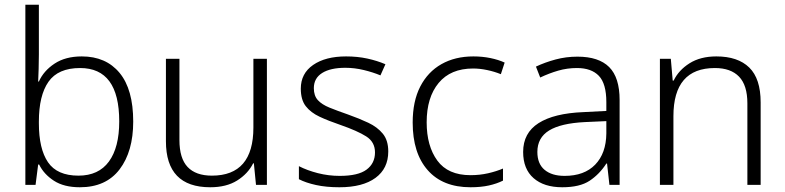

<svg xmlns="http://www.w3.org/2000/svg" viewBox="-20 -780 3312 810"><path d="M144 -550Q144 -521 143 -488.5Q142 -456 141 -436H144Q164 -481 210 -511.5Q256 -542 325 -542Q427 -542 484.5 -472.5Q542 -403 542 -267Q542 -141 484.5 -65.5Q427 10 317 10Q250 10 207.5 -17.5Q165 -45 145 -86H141L130 0H87V-760H144ZM318 -493Q225 -493 184.5 -435Q144 -377 144 -267V-260Q144 -152 182.5 -95.5Q221 -39 311 -39Q396 -39 439.5 -98.5Q483 -158 483 -268Q483 -493 318 -493Z M1106 -532V0H1060L1051 -91H1048Q1026 -47 980.5 -18.5Q935 10 867 10Q680 10 680 -184V-532H737V-189Q737 -112 771.5 -75.5Q806 -39 874 -39Q1049 -39 1049 -242V-532Z M1618 -141Q1618 -69 1564 -29.5Q1510 10 1412 10Q1356 10 1313 0.5Q1270 -9 1241 -24V-79Q1276 -61 1321 -49.5Q1366 -38 1413 -38Q1491 -38 1526.5 -64.5Q1562 -91 1562 -137Q1562 -181 1525 -204.5Q1488 -228 1416 -253Q1366 -270 1328.5 -287.5Q1291 -305 1270 -332Q1249 -359 1249 -406Q1249 -470 1301 -506Q1353 -542 1440 -542Q1488 -542 1529.5 -533Q1571 -524 1606 -509L1585 -462Q1554 -475 1515 -484.5Q1476 -494 1437 -494Q1374 -494 1339 -472Q1304 -450 1304 -408Q1304 -376 1321 -357.5Q1338 -339 1370 -326Q1402 -313 1448 -297Q1496 -280 1534 -262Q1572 -244 1595 -216Q1618 -188 1618 -141Z M1965 10Q1848 10 1784.5 -62Q1721 -134 1721 -263Q1721 -353 1753 -415Q1785 -477 1842.5 -509.5Q1900 -542 1977 -542Q2015 -542 2049 -535Q2083 -528 2109 -516L2093 -467Q2066 -478 2035 -484.5Q2004 -491 1976 -491Q1881 -491 1830.5 -430Q1780 -369 1780 -264Q1780 -164 1825 -102.5Q1870 -41 1965 -41Q2004 -41 2039 -49Q2074 -57 2102 -69V-18Q2076 -5 2042.5 2.5Q2009 10 1965 10Z M2416 -541Q2506 -541 2550 -497Q2594 -453 2594 -358V0H2551L2541 -90H2538Q2509 -45 2467.5 -17.5Q2426 10 2352 10Q2275 10 2231 -28.5Q2187 -67 2187 -139Q2187 -219 2252 -260.5Q2317 -302 2441 -307L2538 -312V-349Q2538 -427 2506.5 -460Q2475 -493 2414 -493Q2373 -493 2335 -482Q2297 -471 2259 -453L2241 -499Q2279 -517 2323.5 -529Q2368 -541 2416 -541ZM2448 -265Q2346 -260 2296.5 -229.5Q2247 -199 2247 -139Q2247 -89 2277.5 -63.5Q2308 -38 2362 -38Q2445 -38 2491 -85.5Q2537 -133 2538 -217V-269Z M3002 -542Q3093 -542 3141 -495Q3189 -448 3189 -348V0H3133V-344Q3133 -420 3098 -456.5Q3063 -493 2996 -493Q2821 -493 2821 -290V0H2764V-532H2810L2818 -440H2822Q2843 -484 2889 -513Q2935 -542 3002 -542Z"/></svg>

Font: Noto Sans Canadian Aboriginal Light
Style: Regular
Weight: 300
Designer: Monotype Design Team, Typotheque's Kevin King
Foundry: Monotype Imaging Inc.
Version: Version 2.004; ttfautohint (v1.8.4.7-5d5b)